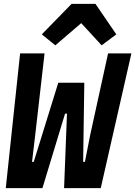

<svg xmlns="http://www.w3.org/2000/svg" viewBox="-20 -975 701 995"><path d="M199.9 0 317.1 -386H327.1L312.1 0H502.1L660.9 -698.2H540.1L447.1 -274.1L420.1 -136H410.9L416.9 -546.2H282L154.8 -136H146L163 -279.8L210.9 -698.2H84.2L9.9 0ZM196.7 -796.9 266.7 -740.1 400.9 -855.1 506.7 -740.1 582.7 -796.9 474.8 -954.9H350.9Z"/></svg>

Font: Margiela Mono Italic Bold It
Style: Regular
Weight: 700
Designer: Mike Abbink, Paul van der Laan, Pieter van Rosmalen
Foundry: Bold Monday
Version: Version 2.003 2021